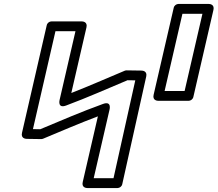

<svg xmlns="http://www.w3.org/2000/svg" viewBox="-20 -930 1105 975"><path d="M917.5 -468H815.9L906.4 -860H1008ZM937.4 -418C948.2 -418 959.1 -425.8 961.8 -437.4L1063.8 -879.4C1070.4 -908 1045.6 -910 1039.5 -910H886.5C875.8 -910 864.8 -902.2 862.2 -890.6L760.1 -448.6C753.5 -420 778.4 -418 784.5 -418ZM147.3 -274.3 261.6 -771.4H363.2L282.8 -423.2C282.8 -423.2 270.6 -377.3 315.9 -394.2C424.5 -434.7 524.8 -479.5 627.7 -522.6L667 -522L556.4 -25H455.8L536.2 -373.1C536.2 -373.1 548.7 -418.7 503.4 -402.3C391.4 -361.8 287.8 -316.9 184.3 -273.7ZM91.7 -255.4C85.3 -227.5 109.2 -224.9 115.7 -224.8L188.8 -223.7C191.9 -223.6 195.8 -224.3 199 -225.7L200.7 -226.4C292.3 -264.6 380.8 -302.9 477.1 -339.2L400.1 -5.6C393.4 23 418.3 25 424.4 25H576.4C587.4 25 598.3 17 600.8 5.4L722.5 -541.2C728.7 -568.8 705.1 -571.5 698.5 -571.6L623.2 -572.7C620.2 -572.8 616.4 -572.1 613.2 -570.8L611.4 -570C520.3 -531.9 435 -494 342.1 -457.7L419 -790.7C425.6 -819.4 400.8 -821.4 394.6 -821.4H241.7C230.9 -821.4 220 -813.5 217.4 -802Z"/></svg>

Font: Stormning Aesir
Style: Bold
Weight: 400
Designer: Robert Jablonski, Mew Too
Foundry: Cannot Into Space Fonts
Version: Version 0.90